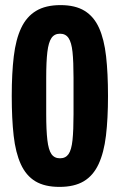

<svg xmlns="http://www.w3.org/2000/svg" viewBox="-20 -720 469 752"><path d="M213 12Q155 12 118.5 -10Q82 -32 61.5 -77Q41 -122 33.5 -188.5Q26 -255 26 -344Q26 -433 34 -499.5Q42 -566 63 -610.5Q84 -655 121.5 -677.5Q159 -700 217 -700Q275 -700 311.5 -677.5Q348 -655 368 -610.5Q388 -566 395.5 -499.5Q403 -433 403 -344Q403 -255 395 -188.5Q387 -122 366 -77Q345 -32 308 -10Q271 12 213 12ZM215 -100Q237 -100 248.5 -116.5Q260 -133 264 -171.5Q268 -210 268 -273V-415Q268 -479 264 -516.5Q260 -554 248.5 -571Q237 -588 215 -588Q193 -588 181.5 -571Q170 -554 165.5 -516.5Q161 -479 161 -415V-273Q161 -210 165.5 -171.5Q170 -133 181.5 -116.5Q193 -100 215 -100Z"/></svg>

Font: Archivo ExtraCondensed ExtraBold
Style: Regular
Weight: 800
Width: 2
Designer: Hector Gatti
Foundry: Omnibus-Type
Version: Version 2.001